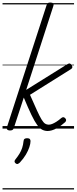

<svg xmlns="http://www.w3.org/2000/svg" viewBox="-20 -1016 605 1517"><path d="M58 15Q46 15 38.5 9Q31 3 34 -9L348 -975Q352 -987 358 -991.5Q364 -996 377 -996Q394 -996 400 -989Q406 -982 402 -970L187 -306L511 -508Q524 -516 532 -514Q540 -512 546 -502Q552 -494 551.5 -485Q551 -476 541 -470L217 -267Q251 -190 272.5 -142.5Q294 -95 309 -71Q324 -47 336.5 -39Q349 -31 365 -31Q377 -31 391.5 -36.5Q406 -42 424.5 -53.5Q443 -65 465 -84Q474 -91 481.5 -90Q489 -89 495 -82Q502 -76 502.5 -67.5Q503 -59 495 -51Q461 -21 434.5 -6Q408 9 389 14Q370 19 357 19Q334 19 314 9Q294 -1 273.5 -29Q253 -57 228 -109Q203 -161 168 -245L89 -4Q86 6 79 10.5Q72 15 58 15ZM104 275Q96 269 95 261.5Q94 254 100 246Q120 221 133.5 199Q147 177 155 153Q163 129 166 99Q167 86 174.5 81Q182 76 194 76Q209 76 215.5 82.5Q222 89 221 101Q221 119 212 146.5Q203 174 184.5 205.5Q166 237 137 268Q129 276 120.5 279Q112 282 104 275ZM0 471H565V481H0ZM0 -20H565V0H0ZM0 -505H565V-500H0ZM0 -991H565V-981H0Z"/></svg>

Font: Playwrite IE Guides
Style: Regular
Weight: 400
Designer: Veronika Burian, José Scaglione
Foundry: TypeTogether
Version: Version 1.003